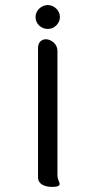

<svg xmlns="http://www.w3.org/2000/svg" viewBox="-20 -462 360 762"><path d="M169.9 -347.2Q149.4 -347.2 135.3 -360.8Q121.1 -374.5 121.1 -395Q121.1 -404.3 125 -412.8Q128.9 -421.4 135.5 -427.7Q142.1 -434.1 150.9 -438Q159.7 -441.9 169.9 -441.9Q179.7 -441.9 188.2 -438Q196.8 -434.1 203.4 -427.7Q210 -421.4 213.9 -412.8Q217.8 -404.3 217.8 -395Q217.8 -384.8 213.9 -376.2Q210 -367.7 203.4 -361.1Q196.8 -354.5 188.2 -350.8Q179.7 -347.2 169.9 -347.2ZM130.9 -269Q130.9 -288.6 140.1 -297.4Q149.4 -306.2 162.1 -306.2Q169.9 -306.2 178.2 -302.7Q186.5 -299.3 193.1 -293.2Q199.7 -287.1 203.9 -278.6Q208 -270 208 -259.8V232.9Q208 240.2 209.5 245.4Q210.9 250.5 212.4 254.6Q213.9 258.8 215.3 262Q216.8 265.1 216.8 268.1Q216.8 273.4 209.7 276.6Q202.6 279.8 187 279.8Q176.8 279.8 166.7 277.8Q156.7 275.9 148.7 271.5Q140.6 267.1 135.7 259.5Q130.9 252 130.9 240.2Z"/></svg>

Font: Grand Hotel
Style: Regular
Weight: 400
Designer: Brian J. Bonislawsky & Jim Lyles for Astigmatic (AOETI)
Foundry: Astigmatic (AOETI)
Version: Version 001.000